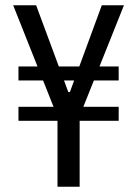

<svg xmlns="http://www.w3.org/2000/svg" viewBox="-20 -708 521 728"><path d="M198 0V-250H50V-303H183L30 -688H117L239 -359H245L366 -688H450L296 -303H430V-250H282V0ZM50 -403V-456H430V-403Z"/></svg>

Font: Saira Condensed Medium
Style: Regular
Weight: 500
Width: 3
Designer: Hector Gatti with collaboration of the Omnibus-Type team
Foundry: Omnibus-Type
Version: Version 1.101